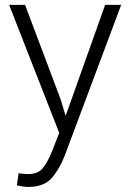

<svg xmlns="http://www.w3.org/2000/svg" viewBox="-20 -548 529 782"><path d="M227.1 -143.1 246.6 -78.1H248L408.2 -528.3H473.6L244.1 84.5Q223.1 139.6 191.2 176.5Q159.2 213.4 95.2 213.4Q85 213.4 70.6 211.2Q56.2 209 48.8 206.5L55.7 157.7Q61.5 158.7 74.5 159.9Q87.4 161.1 93.3 161.1Q132.8 161.1 152.6 138.9Q172.4 116.7 193.4 64.5L221.2 -6.8L17.1 -528.3H82Z"/></svg>

Font: Franko
Style: Light
Weight: 300
Designer: Google
Version: Version 1.200310; 2013